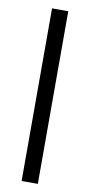

<svg xmlns="http://www.w3.org/2000/svg" viewBox="-86 -781 383 816"><g transform="rotate(10 105.0 -372.5)"><path d="M70 0V-745H140V0Z"/></g></svg>

Font: Plus Jakarta Display Light
Style: Regular
Weight: 300
Designer: Gumpita Rahayu
Foundry: Tokotype Studio
Version: Version 1.000;hotconv 1.0.109;makeotfexe 2.5.65596